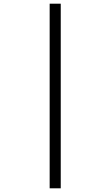

<svg xmlns="http://www.w3.org/2000/svg" viewBox="-20 -780 599 1040"><path d="M249 240V-760H309V240Z"/></svg>

Font: Noto Serif Ethiopic
Style: Regular
Weight: 400
Designer: Monotype Design Team
Foundry: Monotype Imaging Inc.
Version: Version 2.102